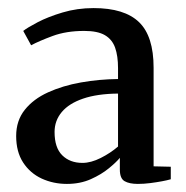

<svg xmlns="http://www.w3.org/2000/svg" viewBox="-20 -826 461 475"><path d="M321 -371Q300 -371 288.2 -377.8Q276.5 -384.5 276.5 -406.5V-435.5Q268 -425 249.5 -409.8Q231 -394.5 204.8 -382.8Q178.5 -371 145.5 -371Q112 -371 83.2 -384.2Q54.5 -397.5 37.2 -424Q20 -450.5 20 -489.5Q20 -527.5 41.2 -554.2Q62.5 -581 98.8 -597.5Q135 -614 180 -622Q225 -630 272 -630.5V-657.5Q272 -687.5 264.8 -708Q257.5 -728.5 239.5 -739Q221.5 -749.5 188.5 -749.5Q144 -749.5 110.2 -737Q76.5 -724.5 57 -714L37.5 -749.5Q47.5 -757.5 73.2 -771Q99 -784.5 135 -795.2Q171 -806 211.5 -806Q288 -806 324 -771.2Q360 -736.5 360 -658.5V-414.5L402.5 -413.5V-382.5Q394 -380 380.5 -377.5Q367 -375 351.5 -373Q336 -371 321 -371ZM184 -423Q205 -423 229.2 -435.2Q253.5 -447.5 272 -463.5V-594.5Q220.5 -594 185.5 -582Q150.5 -570 132.8 -548.8Q115 -527.5 115 -499.5Q115 -460.5 134 -441.8Q153 -423 184 -423Z"/></svg>

Font: Merriweather 60pt Medium
Style: Regular
Weight: 500
Version: Version 2.100